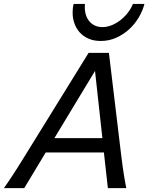

<svg xmlns="http://www.w3.org/2000/svg" viewBox="-30 -972 766 992"><path d="M251 -258.3H499L460.9 -605.5ZM506.8 -184.1H206.1L95.2 0H-9.8Q0.5 -14.6 11.2 -30.3Q22 -45.9 34.9 -65.9Q47.9 -85.9 64 -111.1Q80.1 -136.2 100.6 -169.9L427.7 -698.7H532.7L596.2 -169.9Q600.1 -136.7 603.8 -111.3Q607.4 -85.9 610.6 -65.9Q613.8 -45.9 616.7 -30Q619.6 -14.2 622.6 0H527.3ZM716.3 -951.7Q707.5 -917 687.3 -882.6Q667 -848.1 637.5 -821Q607.9 -793.9 570.6 -777.1Q533.2 -760.3 490.7 -760.3Q454.6 -760.3 427.5 -772.2Q400.4 -784.2 382.1 -804.4Q363.8 -824.7 354.5 -851.3Q345.2 -877.9 345.2 -906.7Q345.2 -918 346.4 -929.2Q347.7 -940.4 350.6 -951.7H409.2Q408.2 -946.8 408.2 -942.4V-933.1Q408.2 -912.1 414.3 -893.6Q420.4 -875 432.1 -861.3Q443.8 -847.7 460.7 -839.8Q477.5 -832 499 -832Q522.9 -832 546.9 -841.6Q570.8 -851.1 592 -867.7Q613.3 -884.3 630.1 -905.8Q647 -927.2 656.7 -951.7Z"/></svg>

Font: Andika New Basic
Style: Italic
Weight: 400
Italic angle: -14°
Designer: Victor Gaultney, Annie Olsen, Julie Remington, Don Collingsworth, Eric Hays
Foundry: SIL International
Version: Version 5.500